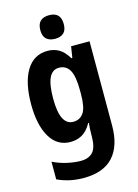

<svg xmlns="http://www.w3.org/2000/svg" viewBox="-145 -838 830 1156"><g transform="rotate(-15 270.0 -260.5)"><path d="M215 -556Q253 -556 284.5 -538.5Q316 -521 343 -476H349L360 -546H475V-21Q475 105 414 172.5Q353 240 229 240Q185 240 145 231.5Q105 223 66 205V95Q112 117 157 126.5Q202 136 239 136Q289 136 314.5 107.5Q340 79 340 10V2Q340 -17 341 -36.5Q342 -56 344 -73H340Q313 -25 280 -7.5Q247 10 209 10Q126 10 81.5 -65.5Q37 -141 37 -270Q37 -405 83 -480.5Q129 -556 215 -556ZM255 -440Q214 -440 194 -398Q174 -356 174 -268Q174 -103 256 -103Q298 -103 320.5 -136.5Q343 -170 343 -253V-274Q343 -365 321 -402.5Q299 -440 255 -440ZM280 -761Q352 -761 352 -687Q352 -649 333 -631.5Q314 -614 280 -614Q245 -614 225.5 -631.5Q206 -649 206 -687Q206 -725 225 -743Q244 -761 280 -761Z"/></g></svg>

Font: Noto Sans Gujarati Condensed
Style: Bold
Weight: 700
Width: 3
Designer: Jelle Bosma - Monotype Design Team, Universal Thirst
Foundry: Monotype Imaging Inc.
Version: Version 2.106; ttfautohint (v1.8.4.7-5d5b)